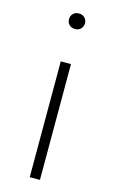

<svg xmlns="http://www.w3.org/2000/svg" viewBox="-116 -790 497 836"><g transform="rotate(15 132.0 -372.0)"><path d="M155 0H109V-522H155ZM168 -709Q168 -694 158 -684Q148 -674 132 -674Q116 -674 106 -684Q96 -694 96 -709Q96 -724 106 -734Q116 -744 132 -744Q148 -744 158 -734Q168 -724 168 -709Z"/></g></svg>

Font: FiraGO ExtraLight
Style: Regular
Weight: 200
Designer: bBox Type
Foundry: bBox Type GmbH
Version: Version 1.001